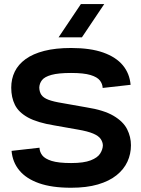

<svg xmlns="http://www.w3.org/2000/svg" viewBox="-20 -905 689 935"><path d="M480 -476.7Q479.3 -496.3 466.5 -513Q453.7 -529.7 420.7 -539.7Q387.7 -549.7 326 -549.7Q264 -549.7 230.5 -540.3Q197 -531 184.5 -514.8Q172 -498.7 171.3 -478.3Q172 -457 181.7 -442.8Q191.3 -428.7 215.7 -419.3Q240 -410 283.7 -403L400.7 -382.3Q485.7 -369 533 -341Q580.3 -313 599 -275.8Q617.7 -238.7 617.7 -197.7Q617.7 -155 600.5 -117.7Q583.3 -80.3 547.7 -51.7Q512 -23 456.8 -6.8Q401.7 9.3 326 9.3Q232.3 9.3 169.8 -12.8Q107.3 -35 74.2 -75.2Q41 -115.3 36.3 -170.3L172.3 -185.7Q173 -165.3 185.8 -148.5Q198.7 -131.7 231.7 -121.3Q264.7 -111 326.3 -111Q388.3 -111 421.8 -124.2Q455.3 -137.3 467.8 -157.2Q480.3 -177 481 -197.3Q480.3 -213.7 470.2 -228.5Q460 -243.3 433.8 -254.5Q407.7 -265.7 359.3 -274L244.3 -294.3Q162 -307.7 116.3 -332.8Q70.7 -358 52.7 -394.3Q34.7 -430.7 34.7 -478Q34.7 -520.7 51.8 -556Q69 -591.3 104.7 -617.2Q140.3 -643 195.5 -657.2Q250.7 -671.3 326.3 -671.3Q420 -671.3 482.5 -649.2Q545 -627 578.2 -587Q611.3 -547 616 -492ZM374 -885.3H487.7L379 -723.3H265.3Z"/></svg>

Font: Nata Sans
Style: Regular
Weight: 400
Designer: Daniel Uzquiano Cruz
Version: Version 1.001